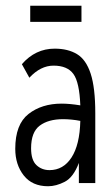

<svg xmlns="http://www.w3.org/2000/svg" viewBox="-20 -636 390 667"><path d="M147 11Q92 11 62.5 -26.5Q33 -64 33 -119Q33 -204 79 -240Q125 -276 194 -276Q222 -276 259 -270Q256 -350 235 -379Q214 -408 166 -408Q121 -408 82 -366L56 -413Q103 -467 170 -467Q216 -467 247.5 -448Q279 -429 295 -380Q311 -331 311 -243V0H254V-70Q235 -20 205 -4.5Q175 11 147 11ZM88 -121Q88 -80 106.5 -62.5Q125 -45 152 -45Q200 -45 228.5 -89Q257 -133 259 -216Q244 -219 228.5 -220.5Q213 -222 199 -222Q148 -222 118 -199.5Q88 -177 88 -121ZM85 -560V-616H263V-560Z"/></svg>

Font: Inconsolata ExtraCondensed
Style: Regular
Weight: 400
Width: 2
Monospace: yes
Designer: Raph Levien, Cyreal, Brenton Simpson
Foundry: Raph Levien, Cyreal, Google
Version: Version 3.001; ttfautohint (v1.8.2.53-6de2)